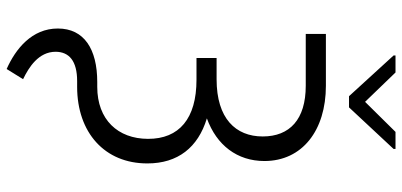

<svg xmlns="http://www.w3.org/2000/svg" viewBox="-332 -642 1192 569"><g transform="rotate(90 264.5 -358.0)"><path d="M81 -727.3V-667.6H234.7C334.5 -667.6 384.9 -620 384.9 -540.1C384.9 -459.9 331.7 -403.4 215.6 -403.4H152.3V-343.8H217C331.7 -343.8 392.4 -292.6 392 -199.9C391.7 -110.8 335.2 -49.7 237.9 -49.7H223.7C125.7 -49.7 65 -10.7 65 67.1C65 143.8 125 192.1 185 218.8L215.2 170.1C180 153.1 133.9 124.3 133.9 73.5C134.2 34.1 160.5 9.9 220.9 9.9H237.9C373.2 9.9 465.2 -71.7 464.8 -198.5C464.8 -288.4 417.6 -348.4 331.3 -374.6C410.9 -403.4 457.7 -464.5 457.7 -545.1C457.7 -657.3 366.8 -727.3 234.7 -727.3ZM195.3 -933.6H144.9V-927.9L265.6 -795.8H298.7L421.9 -927.9V-933.6H371.4L282.3 -843.4Z"/></g></svg>

Font: Karasuma Gothic
Style: Light
Weight: 300
Designer: Rasmus Andersson / Ryoko Nishizuka
Foundry: rsms
Version: Version 1.00